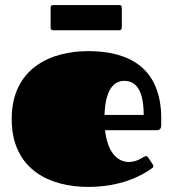

<svg xmlns="http://www.w3.org/2000/svg" viewBox="-20 -718 680 755"><path d="M487 -81C449 -81 404 -109 393 -206H595C609 -206 614 -213 614 -225V-252C614 -449 490 -517 327 -517C180 -517 26 -450 26 -250C26 -48 180 17 327 17C452 17 535 -25 577 -56C580 -58 583 -60 583 -64C583 -66 583 -68 581 -71L563 -98C560 -103 559 -104 553 -104C546 -104 522 -81 487 -81ZM391 -266C395 -383 439 -400 469 -400C510 -400 545 -370 545 -266ZM449 -599C455 -599 459 -602 459 -610V-688C459 -695 456 -698 449 -698H189C182 -698 179 -695 179 -688V-610C179 -602 183 -599 189 -599Z"/></svg>

Font: Fascinate
Style: Regular
Weight: 900
Designer: Astigmatic (AOETI)
Foundry: Astigmatic (AOETI)
Version: Version 1.000